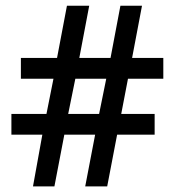

<svg xmlns="http://www.w3.org/2000/svg" viewBox="-20 -662 622 682"><path d="M247.6 -382.3 222.2 -257.3H332L357.4 -382.3ZM560.1 -382.3H434.6L410.6 -257.3H529.3V-183.6H396L360.8 0H282.7L317.9 -183.6H208.5L173.3 0H97.2L130.4 -183.6H20.5V-257.3H145L169.9 -382.3H54.2V-456.1H182.6L217.8 -641.6H296.9L261.7 -456.1H372.6L407.7 -641.6H484.4L449.2 -456.1H560.1Z"/></svg>

Font: Khula Semibold
Style: Regular
Weight: 600
Designer: Erin McLaughlin, Steve Matteson
Version: Version 1.000;PS 1.0;hotconv 1.0.72;makeotf.lib2.5.5900